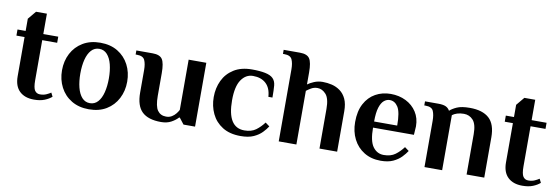

<svg xmlns="http://www.w3.org/2000/svg" viewBox="-51 -1021 4054 1392"><g transform="rotate(10 1975.5 -325.0)"><path d="M226 10Q158 10 119.5 -27Q81 -64 81 -136V-425H21V-470H81V-560L131 -620H211V-470H321V-425H211V-130Q211 -74 224.5 -54.5Q238 -35 263 -35Q289 -35 309 -44Q329 -53 342 -62L356 -34Q336 -16 304 -3Q272 10 226 10Z M630 10Q556 10 502 -22.5Q448 -55 419 -111Q390 -167 390 -235Q390 -304 419 -359.5Q448 -415 502 -447.5Q556 -480 630 -480Q705 -480 758.5 -447.5Q812 -415 841 -359.5Q870 -304 870 -235Q870 -167 841 -111Q812 -55 758.5 -22.5Q705 10 630 10ZM630 -35Q665 -35 688.5 -61Q712 -87 723.5 -132.5Q735 -178 735 -235Q735 -293 723.5 -338Q712 -383 688.5 -409Q665 -435 630 -435Q595 -435 571.5 -409Q548 -383 536.5 -338Q525 -293 525 -235Q525 -178 536.5 -132.5Q548 -87 571.5 -61Q595 -35 630 -35Z M1161 10Q1067 10 1021.5 -33.5Q976 -77 976 -174V-340Q976 -385 963.5 -412.5Q951 -440 906 -440H896V-470H1016Q1069 -470 1087.5 -442Q1106 -414 1106 -340V-173Q1106 -96 1128 -65.5Q1150 -35 1191 -35Q1215 -35 1233 -46Q1251 -57 1263 -72.5Q1275 -88 1281 -100V-470H1411V0H1326L1291 -45H1286Q1267 -24 1236 -7Q1205 10 1161 10Z M1747 10Q1667 10 1613.5 -23.5Q1560 -57 1533.5 -113Q1507 -169 1507 -235Q1507 -302 1533.5 -357.5Q1560 -413 1613.5 -446.5Q1667 -480 1747 -480Q1804 -480 1843.5 -472Q1883 -464 1902 -445Q1921 -426 1924 -394Q1927 -362 1927 -305H1897Q1893 -369 1857.5 -402Q1822 -435 1762 -435Q1709 -435 1675.5 -386Q1642 -337 1642 -235Q1642 -35 1767 -35Q1819 -35 1851.5 -59Q1884 -83 1910 -118L1941 -95Q1927 -73 1903.5 -48.5Q1880 -24 1842.5 -7Q1805 10 1747 10Z M2027 0V-530Q2027 -575 2014.5 -602.5Q2002 -630 1957 -630H1947V-660H2067Q2120 -660 2138.5 -632Q2157 -604 2157 -530V-442Q2174 -455 2203.5 -467.5Q2233 -480 2267 -480Q2301 -480 2334.5 -472Q2368 -464 2396 -443.5Q2424 -423 2440.5 -387.5Q2457 -352 2457 -297V0H2327V-292Q2327 -369 2299.5 -399.5Q2272 -430 2237 -430Q2211 -430 2189.5 -417Q2168 -404 2157 -395V0Z M2778 10Q2708 10 2656 -22Q2604 -54 2576 -109.5Q2548 -165 2548 -235Q2548 -315 2577 -369.5Q2606 -424 2656 -452Q2706 -480 2768 -480Q2830 -480 2880 -455Q2930 -430 2959 -385Q2988 -340 2988 -280L2984 -217H2683Q2683 -118 2713.5 -76.5Q2744 -35 2793 -35Q2845 -35 2877.5 -59Q2910 -83 2936 -118L2967 -95Q2953 -73 2929.5 -48.5Q2906 -24 2869.5 -7Q2833 10 2778 10ZM2683 -262H2853Q2853 -361 2829.5 -398Q2806 -435 2768 -435Q2746 -435 2726.5 -419Q2707 -403 2695 -365.5Q2683 -328 2683 -262Z M3100 0V-340Q3100 -385 3088 -412.5Q3076 -440 3031 -440H3021V-470H3120Q3154 -470 3173.5 -461.5Q3193 -453 3204 -433Q3222 -450 3255.5 -465Q3289 -480 3350 -480Q3444 -480 3492 -436.5Q3540 -393 3540 -296V0H3410V-297Q3410 -370 3383 -400Q3356 -430 3315 -430Q3287 -430 3265.5 -423Q3244 -416 3230 -405V0Z M3821 10Q3753 10 3714.5 -27Q3676 -64 3676 -136V-425H3616V-470H3676V-560L3726 -620H3806V-470H3916V-425H3806V-130Q3806 -74 3819.5 -54.5Q3833 -35 3858 -35Q3884 -35 3904 -44Q3924 -53 3937 -62L3951 -34Q3931 -16 3899 -3Q3867 10 3821 10Z"/></g></svg>

Font: El Messiri
Style: Bold
Weight: 700
Designer: Mohamed Gaber
Foundry: Kief Type Foundry
Version: Version 2.020; ttfautohint (v1.8.3)